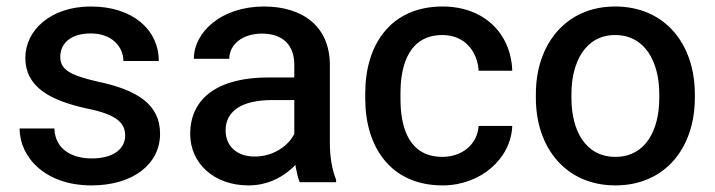

<svg xmlns="http://www.w3.org/2000/svg" viewBox="-20 -558 2189 588"><path d="M363.3 -142.1C363.3 -102.5 327.6 -72.8 260.7 -72.8C207.5 -72.8 148.9 -95.7 146.5 -164.6H40C40 -77.6 117.2 9.8 260.3 9.8C387.2 9.8 470.2 -55.2 470.2 -148.4C470.2 -238.3 400.9 -282.7 276.9 -308.6C187.5 -329.1 164.6 -348.1 164.6 -384.3C164.6 -421.9 192.9 -455.6 258.3 -455.6C322.8 -455.6 357.9 -414.6 357.9 -371.1H466.3C466.3 -465.3 388.2 -538.1 258.3 -538.1C135.3 -538.1 57.6 -465.3 57.6 -380.9C57.6 -292.5 131.8 -250.5 246.6 -225.6C344.2 -206.1 363.3 -177.7 363.3 -142.1Z M885.7 -45.9C889.2 -28.3 892.6 -12.2 897.9 0H1009.3V-7.8C997.6 -36.1 990.2 -76.2 990.2 -119.6V-358.9C990.2 -478.5 905.3 -538.1 788.6 -538.1C657.7 -538.1 573.7 -459.5 573.7 -377.9H682.1C682.1 -420.9 721.7 -455.1 782.2 -455.1C848.1 -455.1 881.3 -418 881.3 -359.9V-320.8H801.8C650.9 -320.8 562.5 -259.8 562.5 -147.5C562.5 -58.1 635.3 9.8 740.7 9.8C795.9 9.8 838.4 -11.7 870.1 -39.1C875.5 -43.5 880.4 -48.3 884.8 -53.2C885.3 -50.8 885.3 -48.3 885.7 -45.9ZM878.9 -143.6C860.8 -110.4 816.4 -78.6 760.3 -78.6C702.1 -78.6 670.9 -113.3 670.9 -158.7C670.9 -217.8 720.7 -251.5 812.5 -251.5H881.3V-147.9C880.9 -146.5 879.9 -145 878.9 -143.6Z M1335 -77.6C1233.9 -77.6 1206.5 -164.6 1206.5 -254.9V-273.4C1206.5 -362.3 1234.9 -450.7 1335 -450.7C1401.4 -450.7 1441.9 -402.8 1445.8 -341.3H1548.8C1544.9 -457 1460.9 -538.1 1335.4 -538.1C1175.3 -538.1 1098.6 -419.4 1098.6 -273.4V-254.9C1098.6 -108.9 1175.8 9.8 1335.4 9.8C1451.2 9.8 1544.9 -71.3 1548.8 -172.4H1445.8C1441.9 -115.7 1395 -77.6 1335 -77.6Z M1621.1 -257.8C1621.1 -105.5 1712.9 9.8 1864.7 9.8C2017.1 9.8 2107.9 -105.5 2107.9 -257.8V-270C2107.9 -422.9 2016.6 -538.1 1863.8 -538.1C1713.4 -538.1 1621.1 -422.9 1621.1 -270ZM1730 -270C1730 -367.7 1772.9 -450.7 1863.8 -450.7C1956.1 -450.7 1999 -367.7 1999 -270V-257.8C1999 -158.7 1956.5 -77.6 1864.7 -77.6C1772.5 -77.6 1730 -158.7 1730 -257.8Z"/></svg>

Font: Bert Sans Medium
Style: Regular
Weight: 500
Designer: Christian Robertson (Google), Cristiano Sobral
Foundry: Google, Cristiano Sobral
Version: Version 3.101